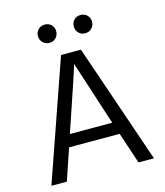

<svg xmlns="http://www.w3.org/2000/svg" viewBox="-124 -951 897 1045"><g transform="rotate(-15 324.0 -428.5)"><path d="M218 -284 205 -246H444L431 -285L326 -609Q314 -566 218 -284ZM122 0H35L270 -674H382L613 0H526L467 -177H182ZM465 -842.5Q480 -828 480 -806Q480 -784 465 -769Q450 -754 428 -754Q406 -754 391.5 -769Q377 -784 377 -806Q377 -828 391.5 -842.5Q406 -857 428 -857Q450 -857 465 -842.5ZM263.5 -842.5Q278 -828 278 -806Q278 -784 263.5 -769Q249 -754 227 -754Q205 -754 190 -769Q175 -784 175 -806Q175 -828 190 -842.5Q205 -857 227 -857Q249 -857 263.5 -842.5Z"/></g></svg>

Font: Hind Siliguri
Style: Regular
Weight: 400
Designer: Jyotish Sonowal
Foundry: Indian Type Foundry
Version: Version 1.001;PS 1.0;hotconv 1.0.86;makeotf.lib2.5.63406; tt